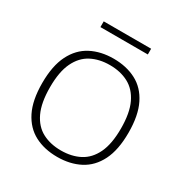

<svg xmlns="http://www.w3.org/2000/svg" viewBox="-173 -886 990 1031"><g transform="rotate(30 322.0 -370.0)"><path d="M322 7Q242 7 182 -24.5Q122 -56 88.2 -123.2Q54.5 -190.5 54.5 -297Q54.5 -404 88.5 -471.5Q122.5 -539 183 -570.5Q243.5 -602 322 -602Q402 -602 462.2 -570.5Q522.5 -539 556 -471.5Q589.5 -404 589.5 -297Q589.5 -190.5 555.8 -123.2Q522 -56 461.5 -24.5Q401 7 322 7ZM322 -33Q388 -33 437.8 -59Q487.5 -85 515.2 -142.8Q543 -200.5 543 -296Q543 -393 515 -451.2Q487 -509.5 437.2 -535.8Q387.5 -562 322 -562Q256.5 -562 207 -536Q157.5 -510 129.8 -452.2Q102 -394.5 102 -299Q102 -202 129.8 -143.5Q157.5 -85 207 -59Q256.5 -33 322 -33ZM175 -713V-748.5H469V-713Z"/></g></svg>

Font: Encode Sans SC SemiExpanded ExtraLight
Style: Regular
Weight: 250
Width: 6
Designer: Multiple Designers
Foundry: Impallari Type
Version: Version 3.002